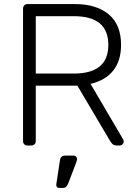

<svg xmlns="http://www.w3.org/2000/svg" viewBox="-20 -720 680 950"><path d="M116 0Q106 0 100 -6Q94 -12 94 -22V-677Q94 -687 100 -693.5Q106 -700 116 -700H349Q457 -700 518 -649Q579 -598 579 -498Q579 -419 540 -370.5Q501 -322 428 -305L589 -31Q592 -25 592 -20Q592 -12 586 -6Q580 0 572 0H560Q545 0 537.5 -6.5Q530 -13 522 -27L363 -296H157V-22Q157 -12 150.5 -6Q144 0 134 0ZM344 -356Q431 -356 473.5 -391.5Q516 -427 516 -498Q516 -569 473.5 -604.5Q431 -640 344 -640H157V-356ZM273 210Q265 210 261 204Q257 198 259 189L276 77Q279 50 301 50H346Q352 50 356.5 55Q361 60 361 66Q361 75 357 84L317 189Q312 200 306.5 205Q301 210 291 210Z"/></svg>

Font: Rubik AZ
Style: Regular
Weight: 300
Designer: Hubert and Fischer
Foundry: Hubert & Fischer
Version: Version 2.000